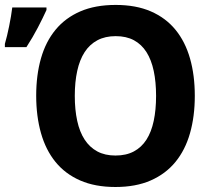

<svg xmlns="http://www.w3.org/2000/svg" viewBox="-48 -745 864 775"><path d="M738.3 -357.9Q738.3 -275.4 719 -207.5Q699.7 -139.6 660.2 -91.3Q620.6 -43 560.3 -16.6Q500 9.8 418 9.8Q335.9 9.8 275.6 -16.6Q215.3 -43 176 -91.3Q136.7 -139.6 117.4 -207.8Q98.1 -275.9 98.1 -358.9Q98.1 -441.9 117.4 -509.5Q136.7 -577.1 176.3 -625Q215.8 -672.9 276.1 -699Q336.4 -725.1 418.9 -725.1Q501 -725.1 561 -699Q621.1 -672.9 660.4 -624.8Q699.7 -576.7 719 -509Q738.3 -441.4 738.3 -357.9ZM253.9 -357.9Q253.9 -301.8 263.7 -257.1Q273.4 -212.4 293.7 -181.4Q314 -150.4 344.7 -133.8Q375.5 -117.2 418 -117.2Q461.4 -117.2 492.4 -133.8Q523.4 -150.4 543.2 -181.4Q563 -212.4 572.5 -257.1Q582 -301.8 582 -357.9Q582 -414.1 572.5 -458.7Q563 -503.4 543.2 -534.7Q523.4 -565.9 492.7 -582.5Q461.9 -599.1 418.9 -599.1Q376.5 -599.1 345.2 -582.5Q314 -565.9 293.7 -534.7Q273.4 -503.4 263.7 -458.7Q253.9 -414.1 253.9 -357.9ZM-28.3 -567.9Q-23.9 -582.5 -19.5 -601.3Q-15.1 -620.1 -11 -639.9Q-6.8 -659.7 -3.7 -679.2Q-0.5 -698.7 1.5 -714.8H139.6V-704.6Q124.5 -671.4 104.5 -633.1Q84.5 -594.7 58.6 -554.7H-28.3Z"/></svg>

Font: Droid Sans
Style: Bold
Weight: 700
Foundry: Ascender Corporation
Version: Version 1.00 build 112